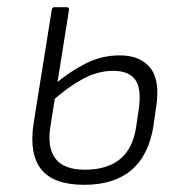

<svg xmlns="http://www.w3.org/2000/svg" viewBox="-20 -503 510 534"><path d="M214 11Q130 11 95.5 -31Q61 -73 73 -157L124 -476Q126 -483 130 -483H165Q172 -483 172 -476L120 -150Q111 -92 134.5 -61.5Q158 -31 216 -31Q278 -31 314 -60.5Q350 -90 359 -152L366 -200Q374 -257 356 -281.5Q338 -306 295 -306Q251 -306 208.5 -282.5Q166 -259 123 -220L130 -267Q174 -304 218.5 -326.5Q263 -349 313 -349Q371 -349 398.5 -313.5Q426 -278 414 -204L407 -154Q394 -71 345.5 -30Q297 11 214 11Z"/></svg>

Font: Sofia Sans Semi Condensed Light
Style: Italic
Weight: 300
Italic angle: -9°
Version: Version 4.100